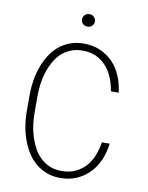

<svg xmlns="http://www.w3.org/2000/svg" viewBox="-96 -949 792 1028"><g transform="rotate(10 300.0 -435.5)"><path d="M532.7 -216.8H490.7Q484.4 -177.7 470.5 -143.1Q456.5 -108.4 433.6 -83Q410.2 -57.6 377.7 -42.7Q345.2 -27.8 301.8 -28.3Q266.1 -28.3 238 -40.5Q210 -52.7 188.5 -73.2Q166.5 -94.2 151.6 -121.3Q136.7 -148.4 127 -179.2Q117.2 -209.5 112.8 -241.2Q108.4 -272.9 107.9 -303.2V-408.7Q108.4 -438.5 112.8 -470.5Q117.2 -502.4 127 -532.7Q136.7 -563 151.9 -590.1Q167 -617.2 188.5 -638.2Q210 -658.2 238.3 -670.2Q266.6 -682.1 301.8 -682.6Q344.7 -683.1 377.2 -668.2Q409.7 -653.3 432.6 -627.4Q456.1 -601.6 470.2 -567.1Q484.4 -532.7 490.7 -494.1H532.7Q527.3 -542 509.8 -583.5Q492.2 -625 462.9 -655.8Q433.6 -686 393.1 -703.6Q352.5 -721.2 301.8 -720.7Q260.3 -720.2 226.8 -707Q193.4 -693.8 167 -671.4Q141.1 -648.4 122.1 -617.9Q103 -587.4 90.8 -553.2Q78.1 -518.1 72 -481Q65.9 -443.8 65.4 -407.7V-303.2Q65.9 -267.1 72 -230Q78.1 -192.9 90.8 -158.2Q103 -123.5 121.8 -93Q140.6 -62.5 167 -39.6Q193.4 -17.1 226.8 -3.7Q260.3 9.8 301.8 9.8Q352.5 10.3 392.8 -7.6Q433.1 -25.4 462.4 -56.2Q491.7 -86.4 509.3 -127.9Q526.9 -169.4 532.7 -216.8ZM271.5 -846.7Q271.5 -833 281 -823.2Q290.5 -813.5 306.2 -813.5Q321.8 -813.5 331.5 -823.2Q341.3 -833 341.3 -846.7Q341.3 -861.3 331.5 -871.1Q321.8 -880.9 306.2 -880.9Q290.5 -880.9 281 -870.8Q271.5 -860.8 271.5 -846.7Z"/></g></svg>

Font: Roboto Mono ExtraLight
Style: Regular
Weight: 250
Monospace: yes
Designer: Google
Version: Version 3.000